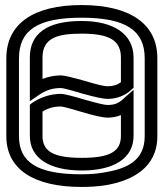

<svg xmlns="http://www.w3.org/2000/svg" viewBox="-20 -704 646 759"><path d="M602 -474C602 -611 492 -684 302 -684C112 -684 5 -610 5 -473V-166C5 -35 113 35 302 35C336 35 369 33 399 28C498 11 602 -38 602 -166V-474ZM552 -474V-166C552 -69 483 -37 390 -22C363 -17 334 -15 302 -15C128 -15 55 -62 55 -166V-473C55 -584 128 -634 302 -634C477 -634 552 -584 552 -474ZM303 -571C415 -571 458 -543 458 -476V-379C443 -368 427 -363 405 -363C393 -363 365 -369 316 -384C266 -398 233 -406 221 -406C196 -406 171 -401 148 -392V-476C148 -555 208 -571 303 -571ZM303 -621C201 -621 98 -594 98 -476V-351V-304L136 -330C163 -348 189 -356 221 -356C227 -356 253 -350 302 -335C352 -321 388 -313 405 -313C440 -313 476 -326 500 -350L508 -357V-368V-476C508 -569 430 -621 303 -621ZM458 -167C458 -106 416 -80 304 -80C190 -80 148 -106 148 -167V-263C171 -277 193 -283 221 -283C226 -283 252 -277 301 -262C351 -247 387 -239 405 -239C423 -239 441 -242 458 -249V-167ZM508 -167V-293V-349L466 -312C448 -295 431 -289 405 -289C393 -289 364 -296 315 -310C265 -325 232 -333 221 -333C181 -333 141 -320 108 -298L98 -290V-277V-167C98 -78 176 -30 304 -30C430 -30 508 -78 508 -167Z"/></svg>

Font: Gamestation DisplayOutline
Style: Regular
Weight: 400
Designer: Jonas Hecksher
Foundry: Jonas Hecksher, Playtypeª, e-types AS
Version: Version 1.003